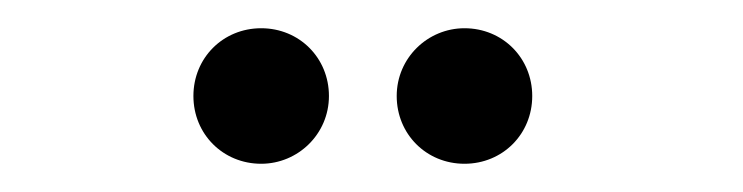

<svg xmlns="http://www.w3.org/2000/svg" viewBox="-20 -820 526 136"><path d="M357 -752C357 -779 336 -800 309 -800C283 -800 261 -779 261 -752C261 -725 282 -704 309 -704C336 -704 357 -725 357 -752ZM213 -752C213 -779 192 -800 165 -800C138 -800 117 -779 117 -752C117 -725 138 -704 165 -704C191 -704 213 -725 213 -752Z"/></svg>

Font: LS
Style: RegularAlt
Weight: 500
Designer: BSozoo
Foundry: BSozoo
Version: Version 001.000